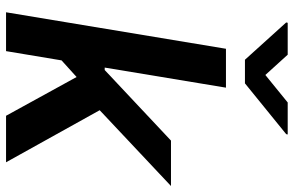

<svg xmlns="http://www.w3.org/2000/svg" viewBox="-188 -783 971 635"><g transform="rotate(90 297.5 -465.5)"><path d="M20.6 0 141.3 -727.3H269.9L203.5 -326.3H211.6L445 -545.5H595.2L344.5 -309.7L516.7 0H362.9L234.7 -233.3L179.7 -183.6L149.1 0ZM160.9 -931.5 228 -857.6 318.9 -931.5H424.7L423.7 -926.5L255.7 -790.1H177.6L54.3 -926.5L55.4 -931.5Z"/></g></svg>

Font: Inter UI Semi Bold
Style: Italic
Weight: 600
Italic angle: -9.39999°
Designer: Rasmus Andersson
Foundry: rsms
Version: 3.2;8d6f07862